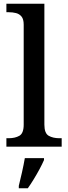

<svg xmlns="http://www.w3.org/2000/svg" viewBox="-20 -780 362 1021"><path d="M14 0V-45H27Q60 -45 83 -58Q106 -71 106 -117V-649Q106 -678 94.5 -692Q83 -706 65 -710.5Q47 -715 27 -715H14V-760H216V-117Q216 -71 239 -58Q262 -45 295 -45H308V0ZM80 208Q88 176 97 136Q106 96 112 61H214V71Q205 92 190.5 119Q176 146 159.5 173Q143 200 128 221H80Z"/></svg>

Font: Noto Serif Sinhala Medium
Style: Regular
Weight: 500
Designer: Jelle Bosma - Monotype Design Team
Foundry: Monotype Imaging Inc.
Version: Version 2.007; ttfautohint (v1.8.4.7-5d5b)